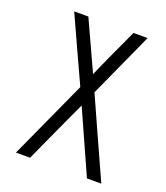

<svg xmlns="http://www.w3.org/2000/svg" viewBox="-132 -802 773 892"><g transform="rotate(20 255.0 -356.5)"><path d="M444 -711 298 -390Q342 -293 385 -196.5Q428 -100 473 -2H402L263 -312Q247 -278 229 -238.5Q211 -199 192 -158Q173 -117 155 -77Q137 -37 121 -2H51L228 -390Q192 -468 154.5 -550Q117 -632 81 -711H151L263 -467Q274 -492 288 -523.5Q302 -555 317 -587.5Q332 -620 347 -652Q362 -684 374 -711Z"/></g></svg>

Font: Fundamental  Brigade Scvhlank
Style: Regular
Weight: 100
Designer: Peter Wiegel, original typeface by Arno Drescher 1935
Foundry: Peter Wiegel
Version: Version 0.000 2012 initial release